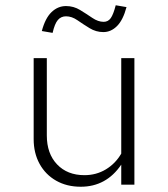

<svg xmlns="http://www.w3.org/2000/svg" viewBox="-20 -702 640 730"><path d="M287 8Q234 8 193.5 -15Q153 -38 130.5 -79Q108 -120 108 -173V-481H158V-187Q158 -118 197 -77Q236 -36 301 -36Q346 -36 382.5 -58Q419 -80 441 -118V-481H491V0H441V-76Q384 8 287 8ZM180 -577 139 -584Q152 -633 176 -656Q200 -679 231 -679Q260 -679 284.5 -664Q309 -649 331 -634Q353 -619 374 -619Q391 -619 401 -633Q411 -647 420 -682L461 -675Q448 -626 425 -603Q402 -580 373 -580Q345 -580 320.5 -595Q296 -610 274.5 -625Q253 -640 231 -640Q212 -640 200 -626Q188 -612 180 -577Z"/></svg>

Font: Red Hat Mono
Style: Regular
Weight: 300
Monospace: yes
Designer: Pentagram, MCKL
Foundry: Pentagram, MCKL
Version: Version 1.023